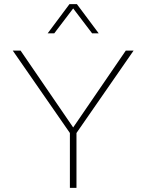

<svg xmlns="http://www.w3.org/2000/svg" viewBox="-20 -914 712 934"><path d="M320 0V-267L42 -668H80L336 -294L592 -668H630L352 -267V0ZM212 -752 318 -894H354L460 -752H428L336 -873L244 -752Z"/></svg>

Font: Gantari Thin
Style: Regular
Weight: 250
Designer: Anugrah Pasau
Foundry: Lafontype
Version: Version 1.000